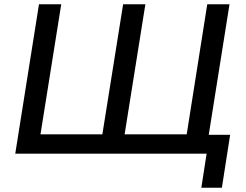

<svg xmlns="http://www.w3.org/2000/svg" viewBox="-20 -725 1160 906"><path d="M930 161 955 0H52L164 -705H269L171 -91H463L561 -705H666L568 -91H861L958 -705H1063L965 -89H1066L1027 161Z"/></svg>

Font: Nunito Sans 10pt SemiBold
Style: Italic
Weight: 600
Italic angle: -9°
Designer: Vernon Adams
Foundry: Vernon Adams
Version: Version 3.101;gftools[0.9.27]